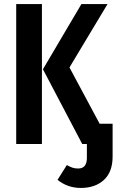

<svg xmlns="http://www.w3.org/2000/svg" viewBox="-20 -711 618 948"><path d="M60 -691H187V0H60ZM536 -100V62Q536 138 493 177.5Q450 217 379 217Q314 217 264 177L310 104Q326 113 338 117Q350 121 366 121Q409 121 409 68V0H386L192 -369L382 -691H511L323 -378L472 -100Z"/></svg>

Font: Fira Sans Compressed Medium
Style: Regular
Weight: 500
Width: 1
Designer: bBox Type GmbH & Carrois Corporate GbR & Edenspiekermann AG
Foundry: bBox Type GmbH & Carrois Corporate GbR & Edenspiekermann AG
Version: Version 4.301